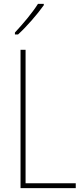

<svg xmlns="http://www.w3.org/2000/svg" viewBox="-20 -971 431 991"><path d="M206 -944V-951H176C144 -901 102 -852 57 -803V-793H73C116 -832 172 -896 206 -944ZM86 0H371V-25H112V-714H86Z"/></svg>

Font: Noto Sans Kannada Condensed Thin
Style: Regular
Weight: 100
Width: 3
Designer: Jelle Bosma - Monotype Design Team
Foundry: Monotype Imaging Inc.
Version: Version 2.005